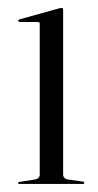

<svg xmlns="http://www.w3.org/2000/svg" viewBox="-20 -456 244 476"><path d="M136.5 -431.5V-23.5Q136.5 -18.5 139.5 -15.2Q142.5 -12 148.5 -11L184 -6Q187 -6 188 -5Q189 -4 189 -2.5Q189 -1.5 188 -0.8Q187 0 185 0H27.5Q26.5 0 25.5 -0.8Q24.5 -1.5 24.5 -2.5Q24.5 -3.5 25.5 -4Q26.5 -4.5 28.5 -5L66.5 -11Q72.5 -12 75.5 -15.2Q78.5 -18.5 78.5 -23V-396.5Q78.5 -399 77.5 -400.2Q76.5 -401.5 73.5 -401.5H28Q27 -402 26 -402.8Q25 -403.5 25 -404.5Q25 -406 26 -406.8Q27 -407.5 28.5 -408L125.5 -435Q129 -436 130.2 -436.2Q131.5 -436.5 132.5 -436.5Q134.5 -436.5 135.5 -435Q136.5 -433.5 136.5 -431.5Z"/></svg>

Font: Fraunces 120pt Light
Style: Regular
Weight: 300
Version: Version 1.000;[b76b70a41]